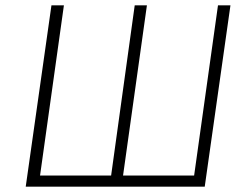

<svg xmlns="http://www.w3.org/2000/svg" viewBox="-20 -704 944 724"><path d="M849 -684 752 0H77L174 -684H221L131 -42H399L488 -684H534L444 -42H712L802 -684Z"/></svg>

Font: Fira Sans ExtraLight
Style: Italic
Weight: 275
Italic angle: -8°
Designer: Carrois Corporate & Edenspiekermann AG
Foundry: Carrois Corporate GbR & Edenspiekermann AG
Version: Version 4.203